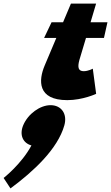

<svg xmlns="http://www.w3.org/2000/svg" viewBox="-115 -540 618 1068"><path d="M166.1 45C226.1 45 260.8 93 243 157C205.8 289 71.8 413 -56.7 508L-94.9 450C-94.9 450 5.1 372 59.8 269C12.8 256 -8.3 211 14 157C40.8 93 108.1 45 166.1 45ZM235.7 -416H171.7L130.3 -329H198.3L134.1 -177C98.2 -93 92.4 17 259.4 17C345.4 17 419.8 -18 419.8 -18L401.2 -158C401.2 -158 376 -144 351 -144C321 -144 315.1 -164 326.5 -206L363.3 -329H463.3L482.7 -416H388.7L419.6 -520H279.6Z"/></svg>

Font: Hussar Milosc
Style: Obl
Weight: 700
Foundry: Cannot Into Space Fonts
Version: Version 1.02